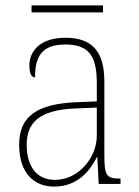

<svg xmlns="http://www.w3.org/2000/svg" viewBox="-20 -682 514 712"><path d="M97 -636H362V-662H97ZM181 10C269 10 315 -51 339 -99H341L346 0H427V-20H422C374 -20 367 -33 367 -107V-379C367 -486 326 -542 223 -542C123 -542 89 -487 89 -440C89 -410 96 -395 110 -395C110 -475 137 -517 223 -517C318 -517 339 -464 339 -371V-306L264 -303C118 -297 51 -251 51 -146C51 -40 106 10 181 10ZM184 -15C109 -15 79 -74 79 -145C79 -226 124 -275 262 -280L339 -283V-178C339 -100 273 -15 184 -15Z"/></svg>

Font: Noto Serif Tamil SemiCondensed Thin
Style: Regular
Weight: 100
Width: 4
Designer: Indian Type Foundry, Tom Grace, and the Monotype Design Team
Foundry: Monotype Imaging Inc.
Version: Version 2.004